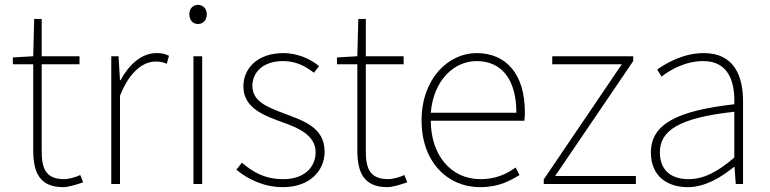

<svg xmlns="http://www.w3.org/2000/svg" viewBox="-20 -759 3175 792"><path d="M241 13C259 13 292 4 323 -7L311 -37C292 -28 264 -20 244 -20C167 -20 152 -67 152 -135V-494H308V-527H152V-681H121L117 -527L33 -522V-494H117V-140C117 -48 143 13 241 13Z M439 0H475V-364C516 -468 574 -505 621 -505C642 -505 651 -503 668 -496L677 -529C659 -538 644 -540 626 -540C563 -540 512 -492 477 -428H475L469 -527H439Z M778 0H814V-527H778ZM797 -660C817 -660 833 -675 833 -701C833 -723 817 -739 797 -739C776 -739 761 -723 761 -701C761 -675 776 -660 797 -660Z M1147 13C1258 13 1319 -55 1319 -133C1319 -236 1228 -262 1144 -294C1081 -318 1021 -342 1021 -405C1021 -457 1061 -507 1148 -507C1203 -507 1240 -485 1275 -459L1296 -486C1259 -518 1203 -540 1150 -540C1041 -540 984 -476 984 -403C984 -312 1070 -282 1150 -253C1212 -231 1282 -200 1282 -131C1282 -71 1237 -20 1149 -20C1071 -20 1022 -50 978 -88L955 -59C1002 -20 1068 13 1147 13Z M1578 13C1596 13 1629 4 1660 -7L1648 -37C1629 -28 1601 -20 1581 -20C1504 -20 1489 -67 1489 -135V-494H1645V-527H1489V-681H1458L1454 -527L1370 -522V-494H1454V-140C1454 -48 1480 13 1578 13Z M1960 13C2038 13 2083 -13 2123 -37L2107 -68C2067 -39 2022 -20 1962 -20C1838 -20 1757 -122 1757 -261H2143C2145 -275 2145 -286 2145 -297C2145 -453 2068 -540 1946 -540C1829 -540 1719 -434 1719 -262C1719 -90 1827 13 1960 13ZM1757 -294C1768 -427 1852 -507 1946 -507C2045 -507 2110 -437 2110 -294Z M2223 0H2603V-33H2270L2592 -507V-527H2258V-494H2545L2223 -19Z M2817 13C2887 13 2953 -26 3007 -70H3010L3015 0H3045V-341C3045 -448 3007 -540 2883 -540C2797 -540 2724 -496 2691 -472L2709 -443C2743 -470 2806 -507 2881 -507C2990 -507 3012 -414 3009 -329C2772 -302 2665 -247 2665 -130C2665 -30 2735 13 2817 13ZM2820 -20C2756 -20 2702 -50 2702 -131C2702 -220 2780 -273 3009 -298V-109C2940 -50 2883 -20 2820 -20Z"/></svg>

Font: Harano Aji Gothic TW ExtraLight
Style: Regular
Weight: 250
Foundry: Masamichi Hosoda
Version: HaranoAjiGothicTW-ExtraLight version 20230610;ttx 4.39.4